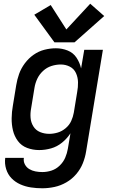

<svg xmlns="http://www.w3.org/2000/svg" viewBox="-20 -797 616 1030"><path d="M207 213Q239 213 272 206Q305 199 335.5 181.5Q366 164 389 137Q412 110 424.5 78.5Q437 47 442 15L532 -530H432L415 -430Q408 -461 390.5 -487.5Q373 -514 343 -526Q313 -538 280 -538Q249 -538 218 -530Q187 -522 160 -503Q133 -484 113 -457Q93 -430 82.5 -400.5Q72 -371 67 -340L49 -230Q43 -197 42.5 -163Q42 -129 49.5 -97.5Q57 -66 76 -40.5Q95 -15 125.5 -3.5Q156 8 190 8Q222 8 254 -1Q286 -10 313 -32Q340 -54 358 -82L344 1Q340 25 330 48.5Q320 72 300.5 91Q281 110 256.5 118Q232 126 207 126Q188 126 170 122.5Q152 119 137 110Q122 101 113.5 85Q105 69 108 50H8Q4 81 13 110Q22 139 42 159.5Q62 180 89 192Q116 204 146 208.5Q176 213 207 213ZM244 -79Q218 -79 195 -88.5Q172 -98 159 -119Q146 -140 144 -165Q142 -190 147 -216L165 -326Q169 -351 180 -374.5Q191 -398 211 -416.5Q231 -435 256 -443Q281 -451 306 -451Q332 -451 354.5 -439.5Q377 -428 387.5 -405Q398 -382 398.5 -355.5Q399 -329 394 -303L376 -193Q372 -170 362 -148Q352 -126 332.5 -109.5Q313 -93 290 -86Q267 -79 244 -79ZM272 -570H380L539 -711L464 -777L336 -639L252 -770L164 -718Z"/></svg>

Font: Iosevka Sparkle Medium
Style: Italic
Weight: 500
Italic angle: -9°
Designer: Belleve Invis
Foundry: Belleve Invis
Version: Version 4.5.0; ttfautohint (v1.8.3)